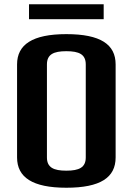

<svg xmlns="http://www.w3.org/2000/svg" viewBox="-20 -870 622 900"><path d="M291 10C451 10 522 -38 522 -132V-568C522 -662 451 -710 291 -710C132 -710 60 -661 60 -568V-132C60 -39 132 10 291 10ZM291 -70C231 -70 200 -85 200 -132V-568C200 -615 231 -630 291 -630C351 -630 382 -615 382 -568V-132C382 -85 351 -70 291 -70ZM116 -780H466V-850H116Z"/></svg>

Font: Tanklager Original
Style: Regular
Weight: 400
Designer: Ariel Martín Pérez
Foundry: Tunera Type Foundry
Version: Version 1.000;Glyphs 3.3 (3310)